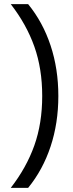

<svg xmlns="http://www.w3.org/2000/svg" viewBox="-20 -734 352 928"><path d="M184 -270Q184 -402 146 -509Q108 -616 32 -714H116Q187 -627 224.5 -514Q262 -401 262 -270Q262 -139 224.5 -26Q187 87 116 174H32Q108 76 146 -31Q184 -138 184 -270Z"/></svg>

Font: Prompt Light
Style: Regular
Weight: 300
Designer: Katatrad Team
Foundry: CadsonDemak
Version: Version 1.001